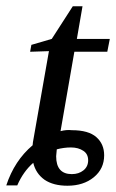

<svg xmlns="http://www.w3.org/2000/svg" viewBox="-52 -581 370 612"><path d="M104 -418 44 -416 48 -438 113 -457 180 -561H211L193 -457H298L290 -416H185L141 -163Q160 -168 177 -166Q230 -166 255 -144Q280 -122 280 -86Q280 -43 247 -16Q214 11 163 11Q118 11 90 -8Q62 -28 54 -62Q22 -34 3 10H-32Q-6 -69 52 -118L53 -128ZM229 -70Q229 -90 214 -100Q198 -111 174 -111Q152 -111 129 -105L127 -83Q127 -26 177 -26Q199 -26 214 -38Q229 -50 229 -70Z"/></svg>

Font: Libra Serif Modern
Style: Italic
Weight: 400
Italic angle: -12°
Designer: Stefan Peev, Context Ltd
Foundry: Stefan Peev, Context Ltd
Version: Version 1.000